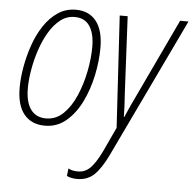

<svg xmlns="http://www.w3.org/2000/svg" viewBox="-54 -593 896 890"><g transform="rotate(5 394.0 -147.5)"><path d="M167 10Q104 10 69.5 -32Q35 -74 35 -156Q35 -200 44 -251.5Q53 -303 70.5 -354Q88 -405 115.5 -446.5Q143 -488 180 -513Q217 -538 264 -538Q325 -538 358.5 -495.5Q392 -453 392 -372Q392 -310 378 -243.5Q364 -177 336 -119.5Q308 -62 265.5 -26Q223 10 167 10ZM169 -24Q215 -24 249.5 -57.5Q284 -91 307 -144.5Q330 -198 342 -258.5Q354 -319 354 -373Q354 -435 331 -469.5Q308 -504 261 -504Q224 -504 194.5 -481Q165 -458 142.5 -420Q120 -382 104.5 -335.5Q89 -289 81 -242Q73 -195 73 -156Q73 -92 97.5 -58Q122 -24 169 -24ZM337 243Q321 243 308.5 240Q296 237 289 233L293 198Q302 203 313 205.5Q324 208 338 208Q371 208 395 184Q419 160 445 107L499 -9L468 -529H505L523 -170Q525 -143 526.5 -114Q528 -85 528 -62H530Q540 -85 553 -114Q566 -143 578 -167L749 -529H788L479 118Q449 181 417.5 212Q386 243 337 243Z"/></g></svg>

Font: Noto Sans Condensed ExtraLight
Style: Italic
Weight: 200
Width: 3
Italic angle: -12°
Designer: Monotype Design Team
Foundry: Monotype Imaging Inc.
Version: Version 2.013; ttfautohint (v1.8.4.7-5d5b)